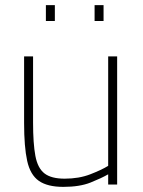

<svg xmlns="http://www.w3.org/2000/svg" viewBox="-20 -720 556 749"><path d="M227 9Q165 9 131.5 -14.5Q98 -38 86 -92.5Q74 -147 74 -240V-500H109V-242Q109 -160 118 -112Q127 -64 153.5 -43.5Q180 -23 232 -23Q288 -23 332 -40Q376 -57 402 -73V-500H437V0H402V-40Q376 -25 333.5 -8Q291 9 227 9ZM349 -638V-700H384V-638ZM159 -638V-700H194V-638Z"/></svg>

Font: Cairo Play ExtraLight
Style: Regular
Weight: 250
Version: Version 3.119